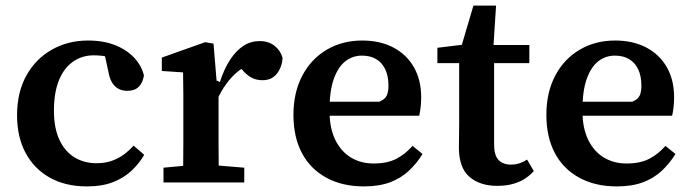

<svg xmlns="http://www.w3.org/2000/svg" viewBox="-20 -653 2474 687"><path d="M291 14Q214 14 158 -17.5Q102 -49 71.5 -106Q41 -163 41 -241Q41 -322 74 -382Q107 -442 165 -475Q223 -508 295 -508Q351 -508 393 -491Q435 -474 461 -445.5Q487 -417 495 -383Q491 -357 476.5 -342.5Q462 -328 436 -328Q407 -328 390 -346Q373 -364 368 -396L349 -482L415 -432Q393 -443 369 -449Q345 -455 315 -455Q274 -455 241.5 -432.5Q209 -410 191 -366Q173 -322 173 -257Q173 -195 192.5 -153Q212 -111 246.5 -90Q281 -69 325 -69Q355 -69 378.5 -77Q402 -85 421.5 -99Q441 -113 458 -132L496 -99Q478 -68 451 -42.5Q424 -17 385 -1.5Q346 14 291 14Z M565 0V-53L673 -63H733L854 -53V0ZM635 0Q635 -30 635.5 -67Q636 -104 636 -143Q636 -182 636 -215V-269Q636 -294 636 -314.5Q636 -335 635.5 -354.5Q635 -374 635 -394L559 -399V-447L714 -502L744 -497L755 -364L762 -363V-215Q762 -182 762 -143Q762 -104 762.5 -67Q763 -30 763 0ZM750 -279 738 -360H767Q782 -407 803.5 -439.5Q825 -472 851 -489Q877 -506 909 -506Q941 -506 962.5 -489Q984 -472 991 -446Q989 -412 970.5 -389Q952 -366 919 -366Q896 -366 878.5 -376Q861 -386 847 -403L825 -426L876 -425Q831 -404 799.5 -365.5Q768 -327 750 -279Z M1282 14Q1205 14 1148 -17Q1091 -48 1060.5 -105Q1030 -162 1030 -242Q1030 -322 1061.5 -382Q1093 -442 1149 -475Q1205 -508 1276 -508Q1340 -508 1387.5 -483Q1435 -458 1461 -412.5Q1487 -367 1487 -305Q1487 -285 1485 -268.5Q1483 -252 1480 -239H1107V-289H1337Q1357 -297 1363.5 -310.5Q1370 -324 1370 -346Q1370 -381 1358.5 -405Q1347 -429 1326 -441.5Q1305 -454 1275 -454Q1242 -454 1216 -434Q1190 -414 1174.5 -371Q1159 -328 1159 -257Q1159 -195 1179.5 -153Q1200 -111 1235.5 -89.5Q1271 -68 1317 -68Q1366 -68 1398.5 -85Q1431 -102 1456 -131L1492 -102Q1471 -68 1442.5 -41.5Q1414 -15 1375 -0.5Q1336 14 1282 14Z M1687 -427V-492H1874V-427ZM1759 12Q1697 12 1659.5 -20.5Q1622 -53 1622 -125Q1622 -146 1622.5 -166.5Q1623 -187 1623 -211V-427H1545V-482L1668 -497L1624 -464L1674 -633H1755L1744 -463L1748 -453V-135Q1748 -97 1764 -80.5Q1780 -64 1808 -64Q1825 -64 1839.5 -69Q1854 -74 1866 -82L1890 -41Q1879 -28 1861 -15.5Q1843 -3 1817.5 4.5Q1792 12 1759 12Z M2187 14Q2110 14 2053 -17Q1996 -48 1965.5 -105Q1935 -162 1935 -242Q1935 -322 1966.5 -382Q1998 -442 2054 -475Q2110 -508 2181 -508Q2245 -508 2292.5 -483Q2340 -458 2366 -412.5Q2392 -367 2392 -305Q2392 -285 2390 -268.5Q2388 -252 2385 -239H2012V-289H2242Q2262 -297 2268.5 -310.5Q2275 -324 2275 -346Q2275 -381 2263.5 -405Q2252 -429 2231 -441.5Q2210 -454 2180 -454Q2147 -454 2121 -434Q2095 -414 2079.5 -371Q2064 -328 2064 -257Q2064 -195 2084.5 -153Q2105 -111 2140.5 -89.5Q2176 -68 2222 -68Q2271 -68 2303.5 -85Q2336 -102 2361 -131L2397 -102Q2376 -68 2347.5 -41.5Q2319 -15 2280 -0.5Q2241 14 2187 14Z"/></svg>

Font: Source Serif 4 SemiBold
Style: Regular
Weight: 600
Designer: Frank Grießhammer
Foundry: Adobe Systems Incorporated
Version: Version 4.004;hotconv 1.0.116;makeotfexe 2.5.65601